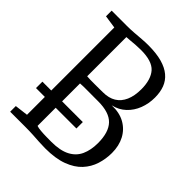

<svg xmlns="http://www.w3.org/2000/svg" viewBox="-212 -870 996 996"><g transform="rotate(45 285.5 -372.5)"><path d="M102 -50.5V-691L30.5 -701.5V-743H141.5Q168 -743 194.2 -745Q220.5 -747 245 -749Q269.5 -751 291.5 -751Q351 -751 392.2 -739.5Q433.5 -728 459.2 -706.2Q485 -684.5 496.8 -653.5Q508.5 -622.5 508.5 -583Q508.5 -538.5 493.5 -499.5Q478.5 -460.5 449.2 -433Q420 -405.5 378 -396Q433.5 -398 472.8 -376Q512 -354 533 -314.2Q554 -274.5 554 -222Q554 -178.5 541 -137.5Q528 -96.5 498.2 -64.2Q468.5 -32 417.8 -13Q367 6 291.5 6Q269 6 246.5 4.5Q224 3 197.8 1.5Q171.5 0 139 0H29V-41.5ZM181.5 -412.5Q191 -411.5 206.8 -411.2Q222.5 -411 240 -411Q257.5 -411 273 -411.2Q288.5 -411.5 298 -411.5Q340.5 -411.5 369.2 -429Q398 -446.5 413 -480.8Q428 -515 428 -564.5Q427.5 -635 395.8 -670.8Q364 -706.5 282.5 -706.5Q262.5 -706.5 242.2 -705Q222 -703.5 206 -701.8Q190 -700 181.5 -700ZM181.5 -48.5Q192.5 -44.5 212.8 -42.8Q233 -41 254.5 -40.8Q276 -40.5 290.5 -40.5Q355 -40.5 393.8 -60.8Q432.5 -81 449.5 -118.5Q466.5 -156 466.5 -207Q466.5 -286.5 430.5 -323.8Q394.5 -361 314 -361Q303.5 -361 285.2 -361Q267 -361 246.5 -361.2Q226 -361.5 208.2 -361.2Q190.5 -361 181.5 -360ZM333.5 -228.5V-181.5H37V-228.5Z"/></g></svg>

Font: Merriweather 24pt SemiCondensed Light
Style: Regular
Weight: 300
Width: 4
Designer: Eben Sorkin
Foundry: Eben Sorkin
Version: Version 2.100